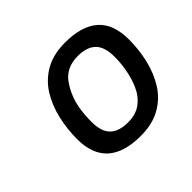

<svg xmlns="http://www.w3.org/2000/svg" viewBox="-103 -848 600 600"><g transform="rotate(-45 197.5 -548.0)"><path d="M208 -361Q60 -361 60 -495Q60 -539 70 -582Q80 -625 101.5 -659.5Q123 -694 159 -714.5Q195 -735 247 -735Q320 -735 357.5 -702Q395 -669 395 -600Q395 -556 385 -513.5Q375 -471 353.5 -436.5Q332 -402 296 -381.5Q260 -361 208 -361ZM210 -419Q245 -419 268 -436.5Q291 -454 303.5 -483Q316 -512 321 -545Q323 -557 324 -569.5Q325 -582 325 -594Q325 -638 305 -657.5Q285 -677 245 -677Q194 -677 168 -640.5Q142 -604 134 -556Q132 -542 131 -528Q130 -514 130 -501Q130 -458 150 -438.5Q170 -419 210 -419Z"/></g></svg>

Font: Archivo VF Beta
Style: Italic
Weight: 400
Italic angle: -10°
Designer: Hector Gatti
Foundry: Omnibus-Type
Version: Version 1.002